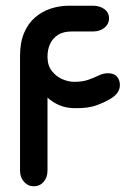

<svg xmlns="http://www.w3.org/2000/svg" viewBox="-20 -648 478 671"><path d="M146 -307V-52Q146 -28 132.5 -12.5Q119 3 98 3Q78 3 64 -12.5Q50 -28 50 -52V-452Q50 -499 64 -532.5Q78 -566 102.5 -587Q127 -608 157.5 -618Q188 -628 220 -628H305Q329 -628 345 -616Q361 -604 361 -584Q361 -564 345 -551Q329 -538 305 -538H231Q201 -538 182.5 -526Q164 -514 155 -494.5Q146 -475 146 -450Q146 -419 161.5 -399.5Q177 -380 198.5 -371Q220 -362 239 -362Q269 -362 289.5 -369.5Q310 -377 325.5 -384.5Q341 -392 357 -392Q379 -392 389 -380Q399 -368 399 -351Q399 -323 368 -304Q351 -293 320 -281Q289 -269 242 -270Q211 -270 187 -280.5Q163 -291 146 -307Z"/></svg>

Font: Beiruti SemiBold
Style: Regular
Weight: 600
Designer: Arlette Boutros
Foundry: Boutros
Version: Version 1.41